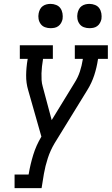

<svg xmlns="http://www.w3.org/2000/svg" viewBox="-20 -968 575 988"><path d="M55 0V-70H127L128 -74Q136 -122 151 -171Q166 -220 193 -265L125 -504Q114 -541 114.5 -581Q115 -621 122 -662L123 -665H82V-735H252V-665H201V-661Q198 -644 196 -626Q194 -608 193.5 -590.5Q193 -573 194 -556Q195 -539 200 -522L246 -350L363 -541Q381 -569 391 -599.5Q401 -630 406 -662V-665H365V-735H535V-665H485L484 -662Q478 -621 465 -581Q452 -541 429 -504L261 -231Q239 -194 226 -154Q213 -114 206 -74L194 0ZM440 -823Q425 -823 411.5 -828Q398 -833 389.5 -844.5Q381 -856 378.5 -870.5Q376 -885 379 -900Q381 -910 386 -920Q391 -930 400 -936.5Q409 -943 419.5 -945.5Q430 -948 440 -948Q455 -948 469 -942.5Q483 -937 491 -925.5Q499 -914 501.5 -899.5Q504 -885 502 -870Q500 -860 494.5 -850Q489 -840 480 -833.5Q471 -827 460.5 -825Q450 -823 440 -823ZM240 -823Q225 -823 211.5 -828Q198 -833 189.5 -844.5Q181 -856 178.5 -870.5Q176 -885 179 -900Q181 -910 186 -920Q191 -930 200 -936.5Q209 -943 219.5 -945.5Q230 -948 240 -948Q255 -948 269 -942.5Q283 -937 291 -925.5Q299 -914 301.5 -899.5Q304 -885 302 -870Q300 -860 294.5 -850Q289 -840 280 -833.5Q271 -827 260.5 -825Q250 -823 240 -823Z"/></svg>

Font: Iosevka Curly Slab Oblique
Style: Regular
Weight: 400
Italic angle: -9°
Monospace: yes
Designer: Belleve Invis
Foundry: Belleve Invis
Version: Version 11.1.0; ttfautohint (v1.8.3)